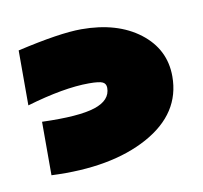

<svg xmlns="http://www.w3.org/2000/svg" viewBox="-41 -776 326 309"><g transform="rotate(-10 122.0 -621.0)"><path d="M108.9 -732.9Q167.5 -732.9 203.9 -705.1Q240.2 -677.2 240.2 -632.8Q240.2 -572.3 179.2 -538.8Q118.2 -505.4 21 -509.8V-597.2Q81.1 -595.2 107.4 -603.8Q133.8 -612.3 133.8 -632.8Q133.8 -639.6 128.4 -642.3Q123 -645 106 -645Q64.9 -645 3.9 -627V-716.8Q73.7 -732.9 108.9 -732.9Z"/></g></svg>

Font: LT Superior Black
Style: Regular
Weight: 900
Designer: Daniel Lyons
Foundry: LyonsType
Version: Version 2.005